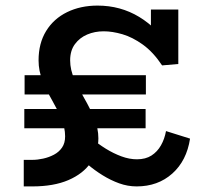

<svg xmlns="http://www.w3.org/2000/svg" viewBox="-20 -654 715 687"><path d="M65 13V-82H96Q114 -82 134.5 -86.5Q155 -91 173 -100.5Q191 -110 202 -126Q213 -142 213 -166Q213 -198 199 -230.5Q185 -263 166 -296Q147 -329 132.5 -364.5Q118 -400 118 -438Q118 -499 145 -543Q172 -587 220 -610.5Q268 -634 329 -634Q411 -634 478 -593.5Q545 -553 594 -476L520 -480V-620H618V-425L560 -420Q528 -468 491 -494.5Q454 -521 418 -531.5Q382 -542 351 -542Q319 -542 292 -530.5Q265 -519 248 -496Q231 -473 231 -438Q231 -404 246.5 -370Q262 -336 282 -301.5Q302 -267 317 -231Q332 -195 332 -159Q332 -111 304.5 -71.5Q277 -32 224.5 -9.5Q172 13 96 13ZM67 -195V-264H501V-195ZM469 13Q437 13 406.5 2Q376 -9 347 -27Q318 -45 293.5 -66Q269 -87 251 -109L264 -202Q282 -181 306.5 -160Q331 -139 358.5 -122Q386 -105 414.5 -94.5Q443 -84 470 -84Q501 -84 522 -97.5Q543 -111 556 -134Q569 -157 574 -185L660 -158Q648 -79 596.5 -33Q545 13 469 13ZM68 -316V-385H502V-316Z"/></svg>

Font: BioRhyme SemiBold
Style: Regular
Weight: 600
Designer: Aoife Mooney
Foundry: Aoife Mooney Type
Version: Version 1.600;gftools[0.9.33]